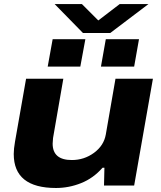

<svg xmlns="http://www.w3.org/2000/svg" viewBox="-20 -917 795 949"><path d="M713.9 -897 524.9 -753.9H390.1L250 -897H384.8L465.8 -815.9L571.8 -897ZM215.8 -587.9 240.2 -723.1H401.9L377 -587.9ZM479 -587.9 502.9 -723.1H667L643.1 -587.9ZM256.8 12.2Q47.9 12.2 47.9 -155.8Q47.9 -181.2 54.2 -216.8L108.9 -527.8H293L242.2 -234.9Q240.2 -215.3 240.2 -207Q240.2 -126 335 -126Q396 -126 444.6 -161.6Q493.2 -197.3 502.9 -252L550.8 -527.8H735.8L643.1 0H494.1L496.1 -87.9H486.8Q441.4 -36.1 381.1 -12Q320.8 12.2 256.8 12.2Z"/></svg>

Font: Archivo Expanded ExtraBold
Style: Italic
Weight: 800
Width: 7
Italic angle: -10°
Designer: Hector Gatti
Foundry: Omnibus-Type
Version: Version 2.001